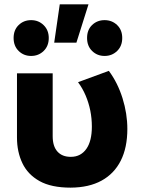

<svg xmlns="http://www.w3.org/2000/svg" viewBox="-20 -847 650 882"><path d="M304.5 15Q215.5 15 161.5 -15.2Q107.5 -45.5 82.8 -97.5Q58 -149.5 58 -215V-510H222V-221.5Q222 -175 243.8 -150.8Q265.5 -126.5 305 -126.5Q329 -126.5 347 -136.2Q365 -146 377.2 -163.8Q389.5 -181.5 395.8 -207.2Q402 -233 402 -265Q402 -303 394.8 -339Q387.5 -375 373.5 -408Q359.5 -441 338.5 -469.5L480 -521.5Q520.5 -467 542.8 -396Q565 -325 565 -254.5Q565 -169 534.8 -109Q504.5 -49 446.5 -17.2Q388.5 14.5 304.5 15ZM229 -651 254.5 -827H386.5L331 -651ZM123 -590Q89 -590 65.8 -612.8Q42.5 -635.5 42.5 -672.5Q42.5 -709.5 65.8 -732Q89 -754.5 123 -754.5Q157 -754.5 180.5 -731.5Q204 -708.5 204 -672.5Q204 -635.5 180.5 -612.8Q157 -590 123 -590ZM460.5 -590Q426.5 -590 403.2 -612.8Q380 -635.5 380 -672.5Q380 -710 403.2 -732.2Q426.5 -754.5 460.5 -754.5Q494.5 -754.5 518 -732Q541.5 -709.5 541.5 -672.5Q541.5 -635.5 518 -612.8Q494.5 -590 460.5 -590Z"/></svg>

Font: Geologica Cursive
Style: Bold
Weight: 700
Designer: Sindre Bremnes, Frode Helland
Foundry: Monokrom Skriftforlag AS
Version: Version 1.010;gftools[0.9.28]